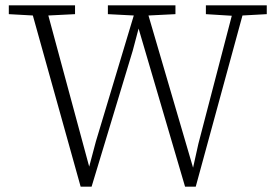

<svg xmlns="http://www.w3.org/2000/svg" viewBox="-20 -694 1032 719"><path d="M751 -641V-674H979V-641L888 -636L713 5H673L499 -587L477 -504L323 5H282L103 -636L13 -641V-674H261V-641L161 -636L314 -70L339 -164L481 -636L384 -641V-674H637V-641L536 -636L703 -66L723 -156L848 -635Z"/></svg>

Font: Source Serif 4 SmText Light
Style: Regular
Weight: 300
Designer: Frank Grießhammer
Foundry: Adobe
Version: Version 4.005;hotconv 1.1.0;makeotfexe 2.6.0